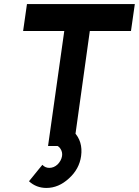

<svg xmlns="http://www.w3.org/2000/svg" viewBox="-20 -720 685 947"><path d="M113 -700 94 -567H297L217 0H344L423 -567H626L645 -700ZM344 -70 254 -5Q262 -2 268.5 3Q275 8 279 15Q289 31 286 50Q282 73 264 91Q246 108 223 108Q203 108 189 93Q189 93 172.5 113Q156 133 123 174Q159 207 209 207Q269 207 320 160Q371 114 380 50Q390 -23 344 -70Z"/></svg>

Font: Unageo
Style: Bold-Italic
Weight: 700
Designer: Richard Sepsi
Foundry: Richard Sepsi
Version: Version 2.000